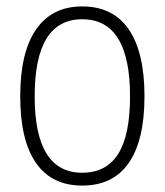

<svg xmlns="http://www.w3.org/2000/svg" viewBox="-20 -570 513 598"><path d="M236 8Q141 8 92 -62.5Q43 -133 43 -270Q43 -407 92.5 -478.5Q142 -550 236 -550Q332 -550 381 -478.5Q430 -407 430 -270Q430 -133 381 -62.5Q332 8 236 8ZM236 -32Q311 -32 348 -90.5Q385 -149 385 -270Q385 -510 236 -510Q88 -510 88 -270Q88 -32 236 -32Z"/></svg>

Font: Encode Sans Compressed
Style: ExtraLight
Weight: 200
Designer: Pablo Impallari, Andres Torresi
Foundry: Pablo Impallari, Andres Torresi
Version: Version 1.000; ttfautohint (v1.00) -l 8 -r 50 -G 200 -x 14 -